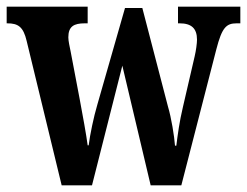

<svg xmlns="http://www.w3.org/2000/svg" viewBox="-22 -556 741 576"><path d="M58 -433 163 0H254L345 -359L430 0H522L627 -408C644 -474 657 -486 688 -486H699V-536H512V-486H517C552 -486 569 -471 569 -437C569 -426 566 -404 562 -387L527 -236C516 -190 511 -151 507 -119H503C501 -147 492 -203 482 -236L405 -532H353L270 -242C259 -205 248 -152 244 -120H241C237 -151 226 -211 217 -259L190 -401C187 -416 183 -433 183 -444C183 -477 200 -486 232 -486H241V-536H-2V-486H0C32 -486 48 -476 58 -433Z"/></svg>

Font: Noto Serif Georgian ExtraCondensed Bold
Style: Regular
Weight: 700
Width: 2
Designer: Monotype Design Team, Akaki Razmadze
Foundry: Google LLC
Version: Version 2.003